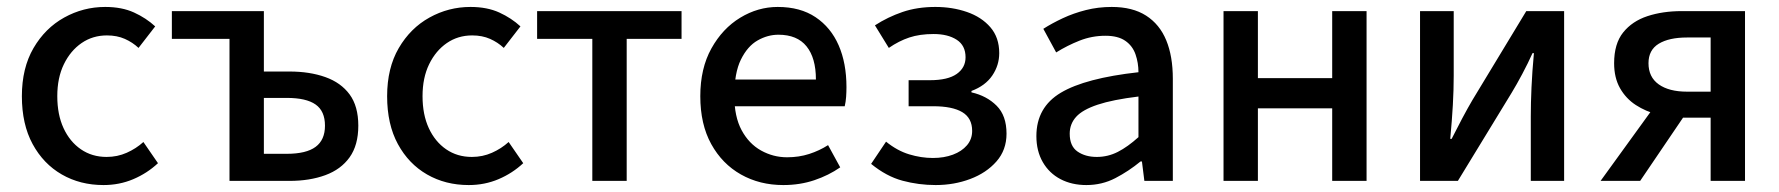

<svg xmlns="http://www.w3.org/2000/svg" viewBox="-20 -521 5124 553"><path d="M278 12Q211 12 158 -18.5Q105 -49 74 -106Q43 -163 43 -244Q43 -325 76.5 -382.5Q110 -440 165 -470.5Q220 -501 283 -501Q331 -501 366 -485Q401 -469 427 -445L379 -383Q362 -399 339.5 -409Q317 -419 288 -419Q247 -419 215 -397Q183 -375 164 -336Q145 -297 145 -244Q145 -191 163 -152Q181 -113 213 -91Q245 -69 287 -69Q318 -69 345 -81Q372 -93 393 -112L435 -51Q404 -22 364 -5Q324 12 278 12Z M641 0V-409H475V-489H740V-315H814Q872 -315 917 -299Q962 -283 987 -249Q1012 -215 1012 -159Q1012 -103 987 -68Q962 -33 917 -16.5Q872 0 814 0ZM740 -78H806Q862 -78 889 -98Q916 -118 916 -159Q916 -201 889 -220Q862 -239 806 -239H740Z M1330 12Q1263 12 1210 -18.5Q1157 -49 1126 -106Q1095 -163 1095 -244Q1095 -325 1128.5 -382.5Q1162 -440 1217 -470.5Q1272 -501 1335 -501Q1383 -501 1418 -485Q1453 -469 1479 -445L1431 -383Q1414 -399 1391.5 -409Q1369 -419 1340 -419Q1299 -419 1267 -397Q1235 -375 1216 -336Q1197 -297 1197 -244Q1197 -191 1215 -152Q1233 -113 1265 -91Q1297 -69 1339 -69Q1370 -69 1397 -81Q1424 -93 1445 -112L1487 -51Q1456 -22 1416 -5Q1376 12 1330 12Z M1686 0V-409H1527V-489H1943V-409H1785V0Z M2236 12Q2168 12 2114 -18.5Q2060 -49 2028.5 -106Q1997 -163 1997 -244Q1997 -324 2029 -381.5Q2061 -439 2112 -470Q2163 -501 2220 -501Q2285 -501 2329 -471.5Q2373 -442 2395.5 -390.5Q2418 -339 2418 -270Q2418 -256 2417 -242Q2416 -228 2413 -215H2069V-292H2330Q2330 -354 2303 -387.5Q2276 -421 2222 -421Q2191 -421 2162 -404.5Q2133 -388 2114 -349.5Q2095 -311 2095 -245Q2095 -185 2116 -146Q2137 -107 2172 -87.5Q2207 -68 2247 -68Q2281 -68 2310.5 -77.5Q2340 -87 2365 -103L2400 -39Q2367 -16 2325.5 -2Q2284 12 2236 12Z M2675 12Q2626 12 2579.5 -0.5Q2533 -13 2489 -49L2532 -113Q2564 -87 2598.5 -76.5Q2633 -66 2667 -66Q2699 -66 2724.5 -75.5Q2750 -85 2765 -102.5Q2780 -120 2780 -144Q2780 -181 2751.5 -198Q2723 -215 2668 -215H2597V-290H2658Q2710 -290 2735.5 -308Q2761 -326 2761 -356Q2761 -390 2735.5 -406.5Q2710 -423 2669 -423Q2629 -423 2599 -413Q2569 -403 2540 -383L2500 -448Q2537 -472 2579.5 -486.5Q2622 -501 2674 -501Q2723 -501 2765 -486.5Q2807 -472 2832.5 -442.5Q2858 -413 2858 -368Q2858 -333 2838 -303.5Q2818 -274 2778 -259V-255Q2822 -245 2850.5 -216.5Q2879 -188 2879 -136Q2879 -89 2850 -56Q2821 -23 2774.5 -5.5Q2728 12 2675 12Z M3109 12Q3067 12 3034.5 -5Q3002 -22 2983.5 -54Q2965 -86 2965 -129Q2965 -212 3035.5 -254Q3106 -296 3259 -313Q3259 -340 3250.5 -364.5Q3242 -389 3221 -403.5Q3200 -418 3164 -418Q3125 -418 3089.5 -404Q3054 -390 3022 -370L2985 -438Q3010 -454 3041 -468.5Q3072 -483 3107.5 -492Q3143 -501 3182 -501Q3242 -501 3281 -476Q3320 -451 3339 -405Q3358 -359 3358 -294V0H3276L3269 -56H3265Q3231 -28 3192.5 -8Q3154 12 3109 12ZM3139 -69Q3171 -69 3199.5 -83.5Q3228 -98 3259 -126V-243Q3185 -234 3141.5 -219.5Q3098 -205 3079.5 -184.5Q3061 -164 3061 -136Q3061 -100 3083.5 -84.5Q3106 -69 3139 -69Z M3504 0V-489H3603V-296H3817V-489H3916V0H3817V-209H3603V0Z M4070 0V-489H4167V-303Q4167 -263 4164.5 -218.5Q4162 -174 4157 -121H4161Q4175 -149 4191.5 -180Q4208 -211 4221 -233L4376 -489H4485V0H4389V-186Q4389 -224 4391 -269Q4393 -314 4398 -368H4394Q4381 -339 4364.5 -308Q4348 -277 4334 -254L4179 0Z M4907 0V-182H4826Q4790 -182 4755 -191Q4720 -200 4691.5 -218.5Q4663 -237 4646 -267Q4629 -297 4629 -339Q4629 -395 4655 -427.5Q4681 -460 4725 -474.5Q4769 -489 4824 -489H5006V0ZM4839 -257H4907V-413H4839Q4787 -413 4757.5 -395Q4728 -377 4728 -339Q4728 -299 4757.5 -278Q4787 -257 4839 -257ZM4590 0 4758 -232 4841 -202 4704 0Z"/></svg>

Font: Source Sans 3 Medium
Style: Regular
Weight: 500
Designer: Paul D. Hunt
Foundry: Adobe
Version: Version 3.052;hotconv 1.1.0;makeotfexe 2.6.0